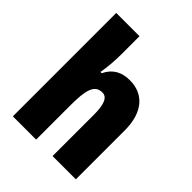

<svg xmlns="http://www.w3.org/2000/svg" viewBox="-213 -879 998 998"><g transform="rotate(45 285.5 -380.0)"><path d="M226 -630V-760H55V0H226V-250C226 -363 239 -417 297 -417C331 -417 347 -380 347 -306V0H518V-360C518 -493 453 -563 353 -563C292 -563 249 -539 223 -485H214C221 -525 226 -574 226 -630Z"/></g></svg>

Font: Noto Sans Condensed Black
Style: Regular
Weight: 900
Width: 3
Designer: Monotype Design Team
Foundry: Monotype Imaging Inc.
Version: Version 2.013